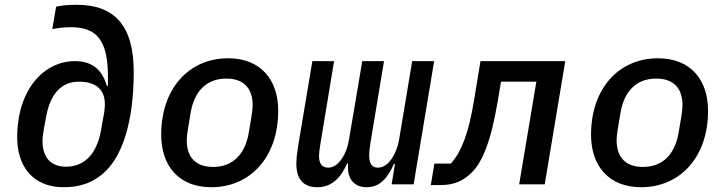

<svg xmlns="http://www.w3.org/2000/svg" viewBox="-20 -772 3040 804"><path d="M246 12C314 12 373 -6 425 -58C493 -126 540 -263 540 -471C540 -662 462 -752 301 -752C266 -752 234 -749 215 -744L199 -650C218 -654 243 -658 278 -658C385 -658 432 -603 432 -451V-413H427C408 -480 366 -516 294 -516C163 -516 52 -396 52 -197C52 -73 120 12 246 12ZM256 -74C196 -74 158 -109 158 -182C158 -197 160 -210 164 -234L174 -287C191 -379 238 -430 310 -430C389 -430 419 -390 419 -337C419 -316 416 -295 412 -278L403 -226C384 -123 331 -74 256 -74Z M865 12C1026 12 1145 -112 1145 -308C1145 -440 1070 -528 935 -528C774 -528 655 -404 655 -208C655 -76 730 12 865 12ZM872 -73C804 -73 762 -109 762 -185C762 -197 764 -213 767 -232L778 -298C793 -389 844 -443 928 -443C996 -443 1038 -407 1038 -331C1038 -319 1036 -303 1033 -284L1022 -218C1007 -127 956 -73 872 -73Z M1309 12C1370 12 1407 -28 1434 -88H1438C1437 -82 1437 -76 1437 -71C1437 -26 1460 12 1516 12C1572 12 1605 -29 1629 -85H1634L1620 0H1712L1798 -516H1706L1651 -186C1647 -161 1637 -132 1620 -107C1603 -82 1584 -70 1562 -70C1538 -70 1526 -87 1526 -120C1526 -136 1528 -153 1531 -172L1588 -516H1497L1442 -191C1437 -159 1427 -130 1411 -107C1394 -82 1375 -70 1354 -70C1329 -70 1316 -86 1316 -119C1316 -126 1317 -135 1318 -144L1322 -172L1379 -516H1288L1228 -158C1224 -134 1221 -106 1221 -86C1221 -22 1250 12 1309 12Z M1784 3H1823C1882 3 1919 -14 1956 -50C1999 -93 2036 -177 2065 -353L2078 -430H2226L2154 0H2261L2347 -516H1992L1965 -352C1942 -212 1912 -136 1868 -87H1799Z M2665 12C2826 12 2945 -112 2945 -308C2945 -440 2870 -528 2735 -528C2574 -528 2455 -404 2455 -208C2455 -76 2530 12 2665 12ZM2672 -73C2604 -73 2562 -109 2562 -185C2562 -197 2564 -213 2567 -232L2578 -298C2593 -389 2644 -443 2728 -443C2796 -443 2838 -407 2838 -331C2838 -319 2836 -303 2833 -284L2822 -218C2807 -127 2756 -73 2672 -73Z"/></svg>

Font: IBM Mono Medium
Style: Italic
Weight: 500
Italic angle: -9°
Monospace: yes
Designer: Mike Abbink, Paul van der Laan, Pieter van Rosmalen
Foundry: Bold Monday
Version: Version 2.3